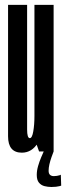

<svg xmlns="http://www.w3.org/2000/svg" viewBox="-20 -620 270 786"><path d="M140 0H199.5V-600H121V-53.5ZM91 -600H13V-224Q13 -129.5 13 -62.2Q13 5 69.5 5Q110.5 5 135.2 -35.2Q160 -75.5 160 -134L121 -145Q121 -109.5 116.2 -82Q111.5 -54.5 102 -54.5Q91 -54.5 91 -90Q91 -125.5 91 -222ZM191 145.5Q201 145.5 209.5 144.5Q218 143.5 223.8 142Q229.5 140.5 230.5 140L229 95Q228.5 96 223.8 97.5Q219 99 212.8 100Q206.5 101 200.5 101Q190.5 101 184.8 95.8Q179 90.5 179 79Q179 67.5 182.2 53Q185.5 38.5 190.8 23.5Q196 8.5 199.5 0H159Q155.5 8 148.5 24.2Q141.5 40.5 136 59.5Q130.5 78.5 130.5 96Q130.5 117 139.5 127.8Q148.5 138.5 162.2 142Q176 145.5 191 145.5Z"/></svg>

Font: Anybody UltraCondensed
Style: Regular
Weight: 400
Width: 1
Version: Version 1.113;gftools[0.9.25]